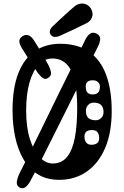

<svg xmlns="http://www.w3.org/2000/svg" viewBox="-20 -972 684 1057"><path d="M311 -731Q408 -731 471 -686.8Q534 -642.5 564.5 -559.5Q595 -476.5 595 -361Q595 -242 558.8 -157.2Q522.5 -72.5 457.5 -27.2Q392.5 18 306 18Q237 18 188 -12.5Q139 -43 108.5 -96.2Q78 -149.5 63.5 -218.2Q49 -287 49 -364Q49 -488 81.2 -569.5Q113.5 -651 172.2 -691Q231 -731 311 -731ZM268 -650Q225 -650 192.5 -615.2Q160 -580.5 142 -516.2Q124 -452 124 -363Q124 -270.5 144.8 -205.5Q165.5 -140.5 198.8 -106.2Q232 -72 270 -72Q320 -72 349.5 -108.5Q379 -145 392 -213.8Q405 -282.5 405 -379Q405 -472 390 -532Q375 -592 344.5 -621Q314 -650 268 -650ZM489 -452Q511 -452 520.5 -463Q530 -474 530 -497Q530 -510 519.5 -520Q509 -530 491 -530Q469.5 -530 460.8 -520.5Q452 -511 452 -499Q452 -473 461.5 -462.5Q471 -452 489 -452ZM508 -310Q524.5 -310 537.2 -322.5Q550 -335 550 -355Q550 -380 537 -393.5Q524 -407 496 -407Q477.5 -407 465.2 -394Q453 -381 453 -363Q453 -334 466.8 -322Q480.5 -310 508 -310ZM483 -175Q504 -175 515 -184.2Q526 -193.5 526 -210Q526 -232 517 -244Q508 -256 486 -256Q465 -256 455 -246.8Q445 -237.5 445 -221Q445 -198.5 455 -186.8Q465 -175 483 -175ZM124 -90 177 -32Q160 1.5 146.8 25Q133.5 48.5 120 58.5Q106.5 68.5 89 61Q70.5 51.5 72.5 30.2Q74.5 9 89.2 -21.5Q104 -52 124 -90ZM207 -90 154 -151Q224.5 -296.5 297 -443.8Q369.5 -591 448 -750Q461 -776.5 476 -786.8Q491 -797 512 -787Q531.5 -776.5 531.5 -758Q531.5 -739.5 517 -711Q440.5 -557.5 362.5 -400.8Q284.5 -244 207 -90ZM190 -568Q170 -597.5 145 -636.2Q120 -675 102 -704Q85 -732 86.5 -746.8Q88 -761.5 103 -772Q119.5 -783.5 136.5 -777.8Q153.5 -772 170 -745Q189.5 -715 211.5 -676.5Q233.5 -638 247 -613Q261.5 -582.5 261 -567.2Q260.5 -552 244 -543Q232 -534 219.8 -540.2Q207.5 -546.5 190 -568ZM267 -676Q266.5 -679.5 266.2 -682.2Q266 -685 266 -687Q266 -689 266 -691Q265.5 -704 273.8 -711.2Q282 -718.5 294 -720Q306 -721.5 316.5 -717.5Q327 -713.5 329 -703Q329.5 -701.5 330 -699.2Q330.5 -697 330.8 -694.2Q331 -691.5 331 -688Q332 -675.5 322 -668Q312 -660.5 300 -659Q288 -657.5 278 -661.5Q268 -665.5 267 -676ZM310 -775Q295.5 -768.5 283.5 -768.5Q271 -768.5 262.5 -777.2Q254 -786 254 -796.5Q254 -812.5 271 -828Q289.5 -845.5 310.2 -865Q331 -884.5 351.5 -903Q372 -921.5 389 -936Q409.5 -952.5 432 -952.5Q457 -952.5 473.2 -934.2Q489.5 -916 489.5 -894Q489.5 -879.5 480.8 -865.5Q472 -851.5 452 -842Q418.5 -825.5 379 -806.8Q339.5 -788 310 -775Z"/></svg>

Font: Kablammo
Style: Regular
Weight: 400
Designer: Travis Kochel, Lizy Gershenzon, Daria Petrova, Ethan Cohen
Foundry: Vectro Type Foundry
Version: Version 1.002